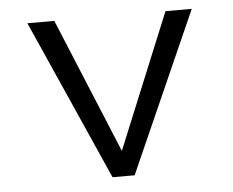

<svg xmlns="http://www.w3.org/2000/svg" viewBox="-42 -549 724 597"><g transform="rotate(-5 320.0 -250.0)"><path d="M577 -500H495L322 -79L148 -500H64L286 0H355Z"/></g></svg>

Font: altertype_V2
Style: Regular
Weight: 400
Designer: Simon Renaud
Version: Version 2.001;Glyphs 3.1.2 (3151)